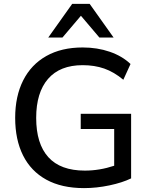

<svg xmlns="http://www.w3.org/2000/svg" viewBox="-20 -958 771 987"><path d="M412 9Q297 9 218 -34.5Q139 -78 98.5 -159Q58 -240 58 -352Q58 -463 99 -544.5Q140 -626 218 -670Q296 -714 405 -714Q480 -714 544 -692Q608 -670 651 -629L614 -548Q566 -588 516 -605.5Q466 -623 405 -623Q288 -623 227 -552.5Q166 -482 166 -352Q166 -219 228.5 -150Q291 -81 416 -81Q492 -81 567 -106V-295H395V-373H654V-41Q609 -19 542.5 -5Q476 9 412 9ZM228 -765 351 -938H441L564 -765H491L396 -877L301 -765Z"/></svg>

Font: Nunito Sans SemiBold
Style: Regular
Weight: 600
Designer: Vernon Adams
Foundry: Vernon Adams
Version: Version 3.101; ttfautohint (v1.8.4.7-5d5b);gftools[0.9.27]